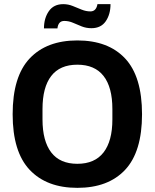

<svg xmlns="http://www.w3.org/2000/svg" viewBox="-20 -894 746 926"><path d="M192 -757Q192 -806 215.5 -840Q239 -874 285 -874Q309 -874 331 -865Q353 -856 374 -847.5Q395 -839 416 -839Q444 -839 450 -874H513Q513 -825 490 -791.5Q467 -758 421 -758Q396 -758 374.5 -766.5Q353 -775 332.5 -784Q312 -793 290 -793Q261 -793 257 -757ZM353 12Q205 12 123 -75Q41 -162 41 -343Q41 -525 123 -612Q205 -699 353 -699Q502 -699 583.5 -612Q665 -525 665 -343Q665 -162 583.5 -75Q502 12 353 12ZM353 -104Q437 -104 479.5 -159Q522 -214 522 -318V-368Q522 -473 479.5 -527.5Q437 -582 353 -582Q269 -582 227 -527.5Q185 -473 185 -368V-318Q185 -214 227 -159Q269 -104 353 -104Z"/></svg>

Font: Archivo SemiCondensed
Style: Bold
Weight: 680
Width: 4
Designer: Hector Gatti
Foundry: Omnibus-Type
Version: Version 2.001; ttfautohint (v1.8.3)